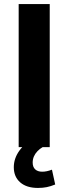

<svg xmlns="http://www.w3.org/2000/svg" viewBox="-20 -725 337 946"><path d="M72 0V-705H225V0ZM167 201Q111 201 79.5 173.5Q48 146 48 99Q48 56 75 18Q102 -20 147 -43L190 0Q176 8 164.5 20Q153 32 147 46Q141 60 141 76Q141 98 153.5 109.5Q166 121 188 121Q199 121 211 118.5Q223 116 236 111L252 184Q230 193 210.5 197Q191 201 167 201Z"/></svg>

Font: Nunito Sans 10pt SemiCondensed ExtraBold
Style: Regular
Weight: 800
Width: 4
Designer: Vernon Adams
Foundry: Vernon Adams
Version: Version 3.101;gftools[0.9.27]